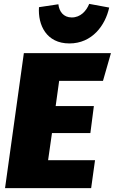

<svg xmlns="http://www.w3.org/2000/svg" viewBox="-20 -970 592 990"><path d="M338 -746C455 -746 523 -839 543 -931L440 -950C425 -913 395 -880 350 -880C307 -880 285 -911 281 -948L181 -933C175 -841 219 -746 338 -746ZM552 -696H103L6 0H450L470 -144H228L248 -284H446L464 -423H267L285 -553H511Z"/></svg>

Font: Fira Sans Heavy
Style: Italic
Weight: 900
Italic angle: -8°
Designer: bBox Type GmbH & Carrois Corporate GbR & Edenspiekermann AG
Foundry: bBox Type GmbH & Carrois Corporate GbR & Edenspiekermann AG
Version: Version 4.301;PS 004.301;hotconv 1.0.88;makeotf.lib2.5.64775